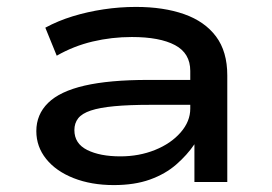

<svg xmlns="http://www.w3.org/2000/svg" viewBox="-20 -526 786 555"><path d="M309 9Q244 9 193 -11Q142 -31 113.5 -66.5Q85 -102 85 -147Q85 -195 119 -228.5Q153 -262 224.5 -278.5Q296 -295 409 -295H548V-223H415Q353 -223 310.5 -219Q268 -215 242.5 -206.5Q217 -198 206 -184Q195 -170 195 -150Q195 -111 232 -92.5Q269 -74 328 -74Q382 -74 428 -92.5Q474 -111 502 -143Q530 -175 530 -212V-321Q530 -372 486 -395.5Q442 -419 361 -419Q303 -419 248 -406Q193 -393 144 -365L111 -446Q148 -466 190.5 -479Q233 -492 279.5 -499Q326 -506 373 -506Q453 -506 512.5 -485Q572 -464 604.5 -420.5Q637 -377 637 -308V0H542V-108V-109Q521 -78 489.5 -50.5Q458 -23 413.5 -7Q369 9 309 9Z"/></svg>

Font: Nunito Sans 7pt Expanded Medium
Style: Regular
Weight: 500
Width: 7
Designer: Vernon Adams
Foundry: Vernon Adams
Version: Version 3.101;gftools[0.9.27]